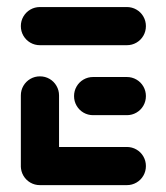

<svg xmlns="http://www.w3.org/2000/svg" viewBox="-20 -539 483 559"><path d="M40.7 -51.9V-261.1Q40.7 -276.3 48.1 -289.1Q55.6 -301.9 68.3 -309.3Q81.1 -316.7 96.3 -316.7Q111.5 -316.7 124.3 -309.3Q137 -301.9 144.4 -289.1Q151.9 -276.3 151.9 -261.1V-51.9ZM404.8 -55.6Q404.8 -40.4 397.4 -27.6Q390 -14.8 377.2 -7.4Q364.4 0 349.3 0H96.3Q81.1 0 68.3 -7.4Q55.6 -14.8 48.1 -27.6Q40.7 -40.4 40.7 -55.6Q40.7 -70.7 48.1 -83.5Q55.6 -96.3 68.3 -103.7Q81.1 -111.1 96.3 -111.1H349.3Q364.4 -111.1 377.2 -103.7Q390 -96.3 397.4 -83.5Q404.8 -70.7 404.8 -55.6ZM195.6 -259.3Q195.6 -274.4 203 -287.2Q210.4 -300 223.1 -307.4Q235.9 -314.8 251.1 -314.8H349.3Q364.4 -314.8 377.2 -307.4Q390 -300 397.4 -287.2Q404.8 -274.4 404.8 -259.3Q404.8 -244.1 397.4 -231.3Q390 -218.5 377.2 -211.1Q364.4 -203.7 349.3 -203.7H251.1Q235.9 -203.7 223.1 -211.1Q210.4 -218.5 203 -231.3Q195.6 -244.1 195.6 -259.3ZM40.7 -463Q40.7 -478.1 48.1 -490.9Q55.6 -503.7 68.3 -511.1Q81.1 -518.5 96.3 -518.5H349.3Q364.4 -518.5 377.2 -511.1Q390 -503.7 397.4 -490.9Q404.8 -478.1 404.8 -463Q404.8 -447.8 397.4 -435Q390 -422.2 377.2 -414.8Q364.4 -407.4 349.3 -407.4H96.3Q81.1 -407.4 68.3 -414.8Q55.6 -422.2 48.1 -435Q40.7 -447.8 40.7 -463Z"/></svg>

Font: 26F Galaxy Sans Black
Style: Regular
Weight: 900
Designer: C₂₉H₂₅N₃O₅
Version: Version 1.100